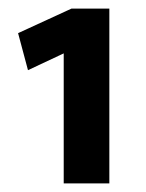

<svg xmlns="http://www.w3.org/2000/svg" viewBox="-20 -871 340 446"><path d="M22 -794 146 -851H234V-445H128V-747L45 -708Z"/></svg>

Font: Holmes&Hills Bold
Style: Bold
Weight: 500
Designer: Noopur Datye, Girish Dalvi, Yashodeep Gholap, Pallavi Karambelkar
Foundry: Ek Type
Version: ""